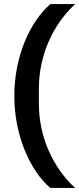

<svg xmlns="http://www.w3.org/2000/svg" viewBox="-20 -780 387 938"><path d="M50 -312Q50 -384 63.5 -451Q77 -518 100.5 -575.5Q124 -633 156 -680Q188 -727 226 -760H347Q306 -722 273.5 -676Q241 -630 218 -577.5Q195 -525 182.5 -467Q170 -409 170 -348V-274Q170 -212 182.5 -153.5Q195 -95 218.5 -42.5Q242 10 274.5 56Q307 102 347 138H226Q189 107 157 60Q125 13 101 -45.5Q77 -104 63.5 -171.5Q50 -239 50 -312Z"/></svg>

Font: IBM Plex Sans Arabic SemiBold
Style: Regular
Weight: 600
Designer: Mike Abbink, Paul van der Laan, Pieter van Rosmalen, Wael Morcos, Khajak Apelian
Foundry: Bold Monday
Version: Version 1.1